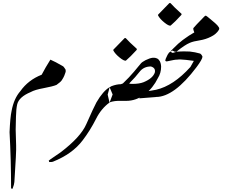

<svg xmlns="http://www.w3.org/2000/svg" viewBox="-20 -857 1460 1226"><path d="M399.9 -411.1H397.9Q401.9 -403.8 397.9 -394Q390.1 -370.1 383.8 -359.9Q375 -341.8 361.8 -331.1Q360.8 -330.1 340.8 -314.9Q317.9 -305.2 257.8 -293.9Q203.1 -284.2 175.8 -269Q101.1 -237.8 89.8 -190.9Q83 -161.1 82 -111.8Q82 -111.8 80.1 -29.8Q81.1 3.9 83 71.8Q85 106.9 71.8 305.2Q70.8 320.8 60.1 348.1Q56.2 350.1 50.8 345.2Q50.8 167 41 -13.2Q44.9 -107.9 54.2 -149.9Q68.8 -228 109.9 -274.9Q160.2 -346.2 246.1 -379.9Q270 -425.8 301.8 -476.1Q331.1 -463.9 383.8 -433.1Q388.2 -429.2 399.9 -411.1Z M1049.8 -263.7ZM679.7 -300.3Q637.7 -275.4 595.7 -203.1Q579.1 -172.9 531.2 -64.5Q495.1 18.6 366.2 116.2Q355.5 124 319.3 148.4Q303.7 158.2 291 168.9L293 171.9Q293 171.9 293 174.8Q293.9 177.7 294.9 177.7Q312.5 177.7 317.4 175.8Q442.4 126 507.8 39.1Q555.7 -23.4 594.7 -100.6Q626 -163.1 680.2 -203.1L699.2 -253.9Z M703.6 -539.6 775.9 -613.8H782.7Q804.2 -589.4 851.1 -547.4Q856.9 -543.5 851.1 -536.6Q812 -493.7 783.7 -469.7Q772 -466.8 743.7 -489.7Q715.3 -512.7 703.6 -534.7Z M905.3 -53.2ZM943.4 -432.6Q897.5 -432.6 871.1 -398.4Q844.7 -364.3 811.5 -331.1Q805.7 -325.2 805.7 -322.3Q816.4 -322.3 826.2 -321.3Q869.1 -321.3 896.5 -332Q956.1 -356.4 968.8 -394.5Q974.6 -423.8 943.4 -432.6ZM756.3 -212.9Q756.3 -212.9 754.9 -212.9Q710 -214.8 679.2 -203.1L667.5 -252.9L680.2 -299.8L691.4 -306.6Q724.6 -319.3 751.5 -319.3Q757.8 -321.3 764.6 -324.2Q805.7 -363.3 835.9 -399.4Q875 -446.3 878.9 -451.2Q886.7 -460.9 909.2 -472.7Q936.5 -486.3 956.1 -488.3Q987.3 -490.2 1000 -466.8Q1007.8 -453.1 1008.8 -431.6Q1008.8 -390.6 988.3 -358.4Q957 -294.9 906.2 -255.9Q850.6 -212.9 785.2 -212.9Q785.2 -212.9 756.3 -212.9Z M989.3 -763.2 1061.5 -837.4H1068.4Q1089.8 -813 1136.7 -771Q1142.6 -767.1 1136.7 -760.3Q1097.7 -717.3 1069.3 -693.4Q1057.6 -690.4 1029.3 -713.4Q1001 -736.3 989.3 -758.3Z M1139.2 -454.1ZM1177.7 -528.3Q1185.1 -528.8 1192.9 -527.8Q1227.1 -523.9 1253.4 -516.1Q1264.2 -515.1 1272.9 -495.6Q1272.9 -479 1234.9 -428.2Q1091.8 -237.8 976.1 -237.8Q975.6 -237.8 974.6 -237.3L869.6 -229L881.3 -259.3L909.7 -272Q941.4 -277.3 973.1 -283.2Q974.6 -283.2 976.1 -283.7Q1087.4 -309.1 1195.8 -429.2L1217.8 -468.3L1168.5 -474.6Q1129.9 -479 1110.4 -476.1Q1099.6 -477.1 1046.9 -465.3Q1038.1 -463.4 1035.2 -471.2Q1035.2 -477.5 1049.8 -506.8Q1052.7 -512.7 1059.6 -521.5L1081.1 -534.2L1096.7 -526.4L1133.8 -528.3Q1152.3 -529.3 1177.7 -528.3Z M1191.9 -583.5Q1214.4 -593.3 1256.3 -599.6Q1293 -605.5 1326.2 -622.1Q1359.9 -638.2 1376.5 -664.6Q1382.8 -674.3 1377.4 -682.6Q1370.1 -695.3 1353.5 -709.5L1322.3 -735.8Q1299.8 -754.9 1295.9 -756.3Q1291.5 -758.3 1285.6 -752.4Q1224.1 -689.9 1214.4 -677.2Q1213.4 -666 1220.7 -649.9L1210 -643.6Q1186 -629.9 1165.5 -614.7Q1156.2 -608.4 1147 -601.6Q1118.7 -580.6 1087.9 -548.8Q1087.9 -548.8 1079.1 -540Q1076.7 -537.1 1066.9 -526.9L1083 -519L1106 -525.9L1110.8 -530.3Q1160.6 -570.3 1191.9 -583.5Z"/></svg>

Font: Jameel Khushkhati
Style: Regular
Weight: 400
Version: Version 3.5